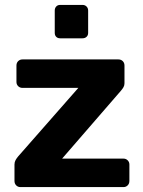

<svg xmlns="http://www.w3.org/2000/svg" viewBox="-20 -762 581 782"><path d="M63 0Q53 0 46 -7Q39 -14 39 -25V-92Q39 -102 43.5 -110Q48 -118 54 -125L299 -404H72Q61 -404 54 -411Q47 -418 47 -428V-495Q47 -506 54 -513Q61 -520 72 -520H462Q473 -520 480 -513Q487 -506 487 -495V-423Q487 -414 483 -407Q479 -400 473 -393L233 -116H483Q493 -116 500 -109Q507 -102 507 -92V-25Q507 -14 500 -7Q493 0 483 0ZM225 -606Q215 -606 209 -612Q203 -618 203 -628V-719Q203 -729 209 -735.5Q215 -742 225 -742H316Q326 -742 332.5 -735.5Q339 -729 339 -719V-628Q339 -618 332.5 -612Q326 -606 316 -606Z"/></svg>

Font: Rubik SemiBold
Style: Regular
Weight: 600
Designer: Hubert and Fischer
Foundry: Hubert and Fischer
Version: Version 2.300;gftools[0.9.30]